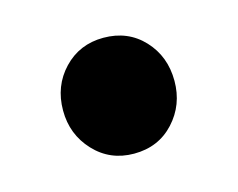

<svg xmlns="http://www.w3.org/2000/svg" viewBox="-46 -258 412 333"><g transform="rotate(-15 160.0 -92.0)"><path d="M160 12Q117 12 88.5 -18.5Q60 -49 60 -92Q60 -136 88.5 -166Q117 -196 160 -196Q204 -196 232 -166Q260 -136 260 -92Q260 -49 232 -18.5Q204 12 160 12Z"/></g></svg>

Font: Mada Black
Style: Regular
Weight: 900
Designer: Khaled Hosny
Version: Version 1.5